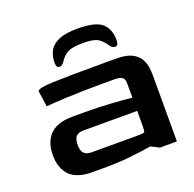

<svg xmlns="http://www.w3.org/2000/svg" viewBox="-115 -754 881 872"><g transform="rotate(-20 325.5 -318.0)"><path d="M189 0Q113 0 79 -35.5Q45 -71 45 -133Q45 -198 80.5 -233Q116 -268 189 -268H240Q315 -268 375 -264Q435 -260 474 -256V-322Q474 -331 472 -340.5Q470 -350 460 -356Q450 -362 426 -362H376Q267 -362 194 -358.5Q121 -355 95 -352L84 -428Q84 -442 160 -445Q236 -448 414 -448H464Q514 -448 541 -434Q568 -420 579.5 -399Q591 -378 593.5 -356.5Q596 -335 596 -320V0H514L475 -20Q433 -13 374 -6.5Q315 0 239 0ZM215 -86H444Q466 -86 470 -90Q474 -94 474 -115V-192H215Q188 -192 177.5 -179Q167 -166 167 -138Q167 -110 179 -98Q191 -86 215 -86ZM346 -636Q288 -636 255.5 -622Q223 -608 209.5 -583Q196 -558 196 -526Q196 -501 210.5 -501Q225 -501 234 -515Q249 -540 271.5 -553Q294 -566 346 -566Q399 -566 419.5 -553Q440 -540 456 -515Q467 -499 481.5 -500Q496 -501 496 -526Q496 -580 464.5 -608Q433 -636 346 -636Z"/></g></svg>

Font: Goldman
Style: Regular
Weight: 400
Designer: Jaikishan Patel
Version: Version 1.000; ttfautohint (v1.8.3)